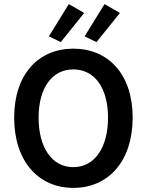

<svg xmlns="http://www.w3.org/2000/svg" viewBox="-20 -903 714 935"><path d="M337 12C508 12 626 -118 626 -330C626 -541 508 -666 337 -666C167 -666 49 -541 49 -330C49 -118 167 12 337 12ZM337 -565C440 -565 506 -476 506 -330C506 -183 440 -89 337 -89C234 -89 168 -183 168 -330C168 -476 234 -565 337 -565ZM392 -726 450 -698 564 -840 489 -883ZM218 -726 276 -698 390 -840 315 -883Z"/></svg>

Font: DAIFUKU Sans Semibold
Style: Regular
Weight: 600
Designer: Original font ‘Source Sans 3’ : Paul D. Hunt
Foundry: Daifuku
Version: Version 1.000